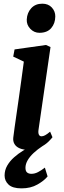

<svg xmlns="http://www.w3.org/2000/svg" viewBox="-20 -815 353 1057"><path d="M137.2 10Q108.1 10 88.4 1.6Q68.7 -6.8 59.7 -22.2Q50.6 -37.5 53.2 -58.6Q55.7 -80.8 60.4 -113.3Q65.1 -145.8 70.9 -186.5Q76.7 -227.2 83.5 -274.1Q90.3 -321.1 97.2 -372.1Q104.1 -423.1 111.2 -475.8L52.8 -503.4L60.2 -542.9L233.3 -567.4L258.1 -556L192.1 -101.1Q189.5 -83.1 194 -73.9Q198.5 -64.6 208.4 -64.6Q217.6 -64.6 228.3 -70.3Q238.9 -75.9 255.9 -90.2L268.9 -59.4Q263.7 -52.1 247 -35.4Q230.2 -18.8 202.6 -4.4Q175 10 137.2 10ZM197 -634.4Q167.7 -634.4 146.8 -656.4Q125.9 -678.3 127.3 -707.9Q129.1 -744.5 151.8 -769.6Q174.5 -794.7 213 -794.7Q246.1 -794.7 265.5 -773.5Q284.8 -752.2 284.4 -724.3Q284.1 -686.3 262.1 -660.4Q240 -634.4 197 -634.4ZM97.9 222Q48.7 221.8 27 201.1Q5.3 180.5 5.3 151.5Q5.3 121.7 19.8 96.6Q34.4 71.4 57.7 50.9Q81 30.3 108.1 13.8Q135.1 -2.6 160 -15.3L185.8 -25.3L215.6 -11.9Q186.6 7.2 165.1 27.2Q143.7 47.3 132.2 67.4Q120.6 87.6 120.2 107.3Q119.9 126.7 128.9 134.3Q137.9 141.9 152.7 141.9Q171.4 141.9 189.5 132.4Q207.7 123 227 107.8L242 156.2Q223.4 179.5 186 200.8Q148.5 222.2 97.9 222Z"/></svg>

Font: Merriweather Light
Style: Italic
Weight: 300
Italic angle: -7.8°
Designer: Eben Sorkin
Foundry: Eben Sorkin
Version: Version 2.101